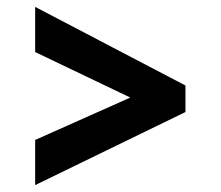

<svg xmlns="http://www.w3.org/2000/svg" viewBox="-20 -640 640 557"><path d="M82 -103V-234L358 -357L82 -489V-620L518 -392V-315Z"/></svg>

Font: Noto Sans Mono ExtraBold
Style: Regular
Weight: 800
Designer: Monotype Design Team
Foundry: Monotype Imaging Inc.
Version: Version 2.014